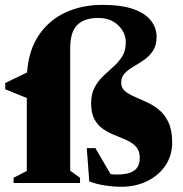

<svg xmlns="http://www.w3.org/2000/svg" viewBox="-20 -734 732 770"><path d="M670.5 -163.5Q670.5 -109.5 642.8 -69.2Q615 -29 569 -7Q523 15 467.5 15Q435 15 400.8 9.8Q366.5 4.5 338 -6.5L328 -140H362.5L423.5 -35.5Q437 -34 450.5 -34Q495 -34 517.8 -49.8Q540.5 -65.5 540.5 -100.5Q540.5 -128.5 526.5 -144.5Q512.5 -160.5 490.2 -170.8Q468 -181 443 -190.8Q418 -200.5 395.8 -215Q373.5 -229.5 359.5 -254.2Q345.5 -279 345.5 -319.5Q345.5 -357.5 359.5 -383.5Q373.5 -409.5 394.2 -429.2Q415 -449 435.8 -467.5Q456.5 -486 470.5 -508.5Q484.5 -531 484.5 -563.5Q484.5 -603 454.2 -632.5Q424 -662 373 -662Q318.5 -662 290 -634Q261.5 -606 261.5 -540.5V-49.5L301 -21V0H34.5V-21L87.5 -48.5V-341L1 -376V-401L88.5 -443.5Q95 -533.5 136.2 -593.8Q177.5 -654 243.2 -684.2Q309 -714.5 390.5 -714.5Q468.5 -714.5 516.2 -697Q564 -679.5 586 -650.5Q608 -621.5 608 -586.5Q608 -552.5 593.8 -530.8Q579.5 -509 558.2 -494.2Q537 -479.5 515.8 -467.2Q494.5 -455 480.2 -440Q466 -425 466 -402.5Q466 -381.5 480.8 -369Q495.5 -356.5 518.8 -346.5Q542 -336.5 568.2 -324.5Q594.5 -312.5 617.8 -293.5Q641 -274.5 655.8 -243.2Q670.5 -212 670.5 -163.5Z"/></svg>

Font: Newsreader Text ExtraBold
Style: Regular
Weight: 800
Designer: Hugues Gentile
Foundry: Production Type
Version: Version 1.001